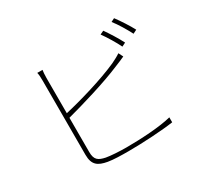

<svg xmlns="http://www.w3.org/2000/svg" viewBox="-158 -1016 1316 1240"><g transform="rotate(-30 500.0 -396.5)"><path d="M718 -757 691 -744C718 -707 755 -646 774 -606L802 -620C780 -664 743 -722 718 -757ZM819 -792 793 -779C822 -742 855 -687 878 -642L906 -656C886 -695 846 -756 819 -792ZM252 -734H213C217 -717 218 -701 218 -676V-120C218 -44 253 -21 320 -9C360 -2 418 -1 472 -1C580 -1 729 -10 808 -22V-59C724 -37 579 -29 472 -29C418 -29 356 -33 323 -39C271 -50 248 -65 248 -124V-379C361 -409 550 -464 674 -517C701 -527 728 -540 747 -548L730 -582C713 -570 688 -557 663 -545C542 -491 362 -439 248 -413V-676C248 -703 250 -717 252 -734Z"/></g></svg>

Font: Source Han Sans JP ExtraLight
Style: Regular
Weight: 250
Designer: Ryoko NISHIZUKA 西塚涼子 (kana, bopomofo & ideographs); Paul D. Hunt (Latin, Greek & Cyrillic); Sandoll Communications 산돌커뮤니
Foundry: Adobe
Version: Version 2.001;hotconv 1.0.107;makeotfexe 2.5.65593